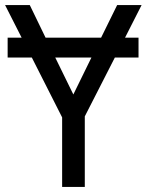

<svg xmlns="http://www.w3.org/2000/svg" viewBox="-20 -734 576 754"><path d="M471 -586H524V-508H431L313 -277V0H224V-273L105 -508H10V-586H65L0 -714H97L159 -586H377L440 -714H536ZM339 -508H197L268 -363Z"/></svg>

Font: Noto Sans Display
Style: Regular
Weight: 400
Designer: Monotype Design team
Foundry: Monotype Imaging Inc.
Version: Version 1.000